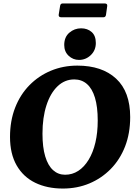

<svg xmlns="http://www.w3.org/2000/svg" viewBox="-20 -1076 790 1112"><path d="M344 16Q253 16 184 -17.5Q115 -51 76.5 -118Q38 -185 38 -283Q38 -376 67.5 -452Q97 -528 150.5 -582.5Q204 -637 275 -666.5Q346 -696 428 -696Q571 -696 652.5 -620.5Q734 -545 734 -398Q734 -304 704.5 -228Q675 -152 621.5 -97.5Q568 -43 497.5 -13.5Q427 16 344 16ZM357 -64Q399 -64 433.5 -86.5Q468 -109 493.5 -151Q519 -193 532.5 -250.5Q546 -308 546 -378Q546 -457 530 -510Q514 -563 483.5 -589.5Q453 -616 410 -616Q355 -616 313.5 -576.5Q272 -537 249 -466Q226 -395 226 -302Q226 -223 242 -170Q258 -117 287.5 -90.5Q317 -64 357 -64ZM437.5 -729Q403 -729 377.5 -753Q352 -777 352 -815.4Q352 -861.2 381.5 -886.6Q411 -912 449.8 -912Q486.2 -912 510.6 -890.8Q535 -869.5 535 -827Q535 -784.8 506 -756.9Q477 -729 437.5 -729ZM328 -1041Q330 -1056 342.8 -1056H586.2Q603 -1056 601 -1041L594 -991Q592 -976 579.2 -976H334.8Q318 -976 320 -991Z"/></svg>

Font: Alkatra
Style: Regular
Weight: 400
Designer: Suman Bhandary
Version: Version 1.100;gftools[0.9.22]